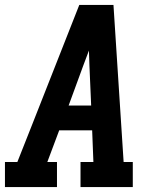

<svg xmlns="http://www.w3.org/2000/svg" viewBox="-24 -755 644 775"><path d="M-4 0V-101H46L103 -245L296 -735H434L475 -101H512V0H301V-101H353L348 -229H215L167 -101H206V0ZM344 -329 337 -490Q337 -505 336 -520.5Q335 -536 335 -551Q329 -536 323.5 -520.5Q318 -505 312 -490L253 -329Z"/></svg>

Font: Iosevka Slab Extended
Style: Bold Italic
Weight: 700
Width: 7
Italic angle: -9°
Monospace: yes
Designer: Belleve Invis
Foundry: Belleve Invis
Version: Version 11.1.0; ttfautohint (v1.8.3)